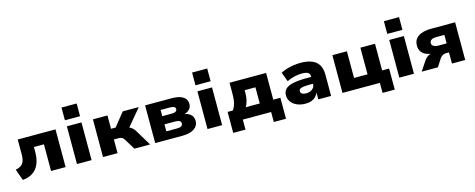

<svg xmlns="http://www.w3.org/2000/svg" viewBox="-36 -1532 6065 2449"><g transform="rotate(-15 2996.5 -307.5)"><path d="M72 17 18 -132Q53 -139 76.5 -151.5Q100 -164 114.5 -184Q129 -204 135.5 -233Q142 -262 142 -301V-498H641V0H449V-352H317V-294Q317 -224 302 -168.5Q287 -113 257 -74Q227 -35 181 -12Q135 11 72 17Z M787 -579V-747H987V-579ZM791 0V-498H984V0Z M1135 0V-498H1327V-322H1388L1529 -498H1741L1523 -238L1504 -291Q1532 -288 1555 -278Q1578 -268 1597 -251Q1616 -234 1631 -209L1757 0H1549L1464 -140Q1454 -156 1444 -164.5Q1434 -173 1420 -177Q1406 -181 1387 -181H1327V0Z M1824 0V-498H2170Q2241 -498 2286 -482.5Q2331 -467 2353 -438.5Q2375 -410 2375 -369Q2375 -327 2347 -298Q2319 -269 2267 -257L2270 -263Q2314 -256 2341.5 -239.5Q2369 -223 2382.5 -198Q2396 -173 2396 -141Q2396 -76 2340 -38Q2284 0 2182 0ZM2000 -108H2141Q2179 -108 2198 -119.5Q2217 -131 2217 -154Q2217 -179 2197.5 -189.5Q2178 -200 2141 -200H2000ZM2000 -308H2126Q2160 -308 2177.5 -318.5Q2195 -329 2195 -350Q2195 -371 2178 -380.5Q2161 -390 2125 -390H2000Z M2511 -579V-747H2711V-579ZM2515 0V-498H2708V0Z M2819 132V-145H2888Q2907 -172 2918 -201.5Q2929 -231 2934 -270.5Q2939 -310 2939 -364V-498H3422V-145H3516V132H3355V0H2981V132ZM3057 -143H3243V-356H3101V-314Q3101 -268 3089.5 -221Q3078 -174 3057 -143Z M3808 11Q3745 11 3696 -10.5Q3647 -32 3619.5 -70Q3592 -108 3592 -155Q3592 -205 3622.5 -237Q3653 -269 3722 -284.5Q3791 -300 3907 -300H3985V-210H3911Q3875 -210 3849 -207Q3823 -204 3807 -198.5Q3791 -193 3784 -184Q3777 -175 3777 -162Q3777 -140 3795.5 -127Q3814 -114 3851 -114Q3882 -114 3907.5 -125.5Q3933 -137 3948.5 -157.5Q3964 -178 3964 -206V-308Q3964 -344 3939 -358.5Q3914 -373 3860 -373Q3812 -373 3761 -361.5Q3710 -350 3661 -325L3615 -449Q3650 -468 3693.5 -481.5Q3737 -495 3784 -502Q3831 -509 3876 -509Q3966 -509 4026 -485Q4086 -461 4116.5 -410.5Q4147 -360 4147 -279V0H3978V-98H3981Q3969 -64 3946 -39.5Q3923 -15 3889 -2Q3855 11 3808 11Z M4791 132V0H4297V-498H4489V-146H4667V-498H4860V-146H4952V132Z M5044 -579V-747H5244V-579ZM5048 0V-498H5241V0Z M5343 0 5425 -123Q5447 -157 5477 -175.5Q5507 -194 5541 -194H5563L5562 -186Q5504 -188 5460.5 -204.5Q5417 -221 5393.5 -254Q5370 -287 5370 -336Q5370 -414 5430 -456Q5490 -498 5601 -498H5918V0H5743V-147H5702Q5680 -147 5661 -137Q5642 -127 5628 -110L5557 0ZM5640 -266H5744V-378H5640Q5596 -378 5572.5 -363.5Q5549 -349 5549 -322Q5549 -295 5572.5 -280.5Q5596 -266 5640 -266Z"/></g></svg>

Font: Nunito Sans 10pt SemiExpanded Black
Style: Regular
Weight: 900
Width: 6
Designer: Vernon Adams
Foundry: Vernon Adams
Version: Version 3.101;gftools[0.9.27]